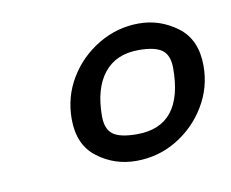

<svg xmlns="http://www.w3.org/2000/svg" viewBox="-41 -627 389 323"><g transform="rotate(-10 154.0 -465.5)"><path d="M169 -352Q132 -352 103 -374Q74 -396 74 -440Q74 -478 93 -509.5Q112 -541 144 -560Q176 -579 213 -579Q249 -579 278.5 -557Q308 -535 308 -490Q308 -453 289 -421.5Q270 -390 238.5 -371Q207 -352 169 -352ZM178 -396Q257 -396 257 -495Q257 -517 245 -526Q233 -535 205 -535Q166 -535 145.5 -509Q125 -483 125 -436Q125 -414 137 -405Q149 -396 178 -396Z"/></g></svg>

Font: Texturina Extralight
Style: Italic
Weight: 200
Italic angle: -11°
Designer: Guillermo Torres Carreño
Foundry: Omnibus-Type
Version: Version 1.002; ttfautohint (v1.8.3)